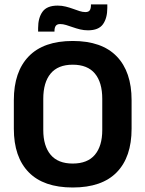

<svg xmlns="http://www.w3.org/2000/svg" viewBox="-20 -839 662 874"><path d="M311 14.5Q178.5 14.5 110.8 -54.8Q43 -124 43 -253V-383Q43 -512.5 110.8 -582.5Q178.5 -652.5 311 -652.5Q443.5 -652.5 511.2 -582.5Q579 -512.5 579 -383V-253Q579 -124 511.5 -54.8Q444 14.5 311 14.5ZM311 -94.5Q378.5 -94.5 412 -134.5Q445.5 -174.5 445.5 -247V-389Q445.5 -464 412 -504.2Q378.5 -544.5 311 -544.5Q244 -544.5 210.5 -504.2Q177 -464 177 -389V-247Q177 -174.5 210.5 -134.5Q244 -94.5 311 -94.5ZM380.5 -701Q362 -701 344.5 -705.2Q327 -709.5 311 -715.2Q295 -721 280.8 -725.2Q266.5 -729.5 254 -729.5Q240 -729.5 234 -721.5Q228 -713.5 228 -698V-695H153.5V-711.5Q153.5 -757.5 173.5 -785.5Q193.5 -813.5 242.5 -813.5Q261.5 -813.5 279.2 -809Q297 -804.5 312.5 -798.8Q328 -793 342.2 -788.5Q356.5 -784 368.5 -784Q383 -784 388.5 -792Q394 -800 394 -816V-819H468.5V-803Q468.5 -756.5 448.8 -728.8Q429 -701 380.5 -701Z"/></svg>

Font: Anek Telugu SemiBold
Style: Regular
Weight: 600
Designer: Omkar Bhoir (Telugu), Yesha Goshar (Latin)
Foundry: Ek Type
Version: Version 1.003